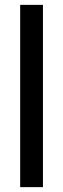

<svg xmlns="http://www.w3.org/2000/svg" viewBox="-20 -770 259 790"><path d="M63 -750H156.7V0H63Z"/></svg>

Font: Michroma
Style: Regular
Weight: 400
Version: Version 1.000